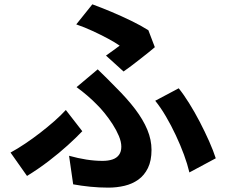

<svg xmlns="http://www.w3.org/2000/svg" viewBox="-20 -817 1040 884"><path d="M468 -561.1Q486.1 -573.5 503.3 -586.4Q520.5 -599.3 531 -606.9Q509.8 -621.7 477 -639.3Q444.2 -656.9 406.8 -674.2Q369.3 -691.6 331.1 -704.7L405.2 -797.1Q446.7 -781.9 493.2 -762.4Q539.8 -742.8 584.6 -721Q629.5 -699.2 663.1 -677.8L692.9 -599.7Q683.3 -591.2 665.4 -576.9Q647.5 -562.7 626.2 -545.9Q604.8 -529.1 584.5 -513.7Q564.2 -498.4 548.9 -487.8ZM298 -99.8Q339.3 -88.3 377.7 -82.3Q416.1 -76.3 452.2 -76.3Q477.9 -76.3 497.5 -82.7Q517.1 -89.2 527.8 -103.9Q538.6 -118.6 538.6 -141.6Q538.6 -164.2 527.2 -191.2Q515.9 -218.1 498.4 -245.2Q480.9 -272.3 461.4 -296.3Q441.9 -320.3 424.7 -336.8Q406 -356.2 382 -376.7Q358.1 -397.3 332.5 -415.8L429.9 -497.7Q452.5 -475.4 472.3 -456.2Q492.2 -437 511.3 -416.7Q565.3 -363.3 602.3 -314.6Q639.2 -265.9 658.4 -219.6Q677.6 -173.3 677.6 -126.9Q677.6 -77.1 661.1 -43.4Q644.6 -9.7 616.7 10.2Q588.8 30.1 553 38.5Q517.1 46.9 478.7 46.9Q437.2 46.9 395.3 42.7Q353.3 38.4 316.9 31.7ZM852 -23.1Q843.1 -61 826.9 -105.1Q810.6 -149.2 789.4 -194.3Q768.3 -239.4 744.2 -280.5Q720.2 -321.5 694.7 -353.1L802.8 -410.5Q826.1 -381.6 851.1 -341.4Q876.2 -301.3 899.8 -255.9Q923.4 -210.5 942.8 -166.8Q962.2 -123.1 973.4 -88.2ZM358.9 -212.9Q331.2 -183.7 292.1 -148.3Q253 -112.8 205.4 -76.3Q157.8 -39.7 104.4 -6.9L28.5 -114.6Q60.8 -132.1 96 -155.8Q131.3 -179.4 165.7 -206.1Q200.1 -232.8 230.5 -259.5Q260.8 -286.2 283.1 -310.6Z"/></svg>

Font: Shanggu Sans SC VF
Style: Regular
Weight: 250
Designer: GuiWonder
Version: Version 1.021